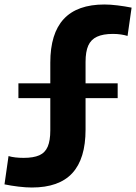

<svg xmlns="http://www.w3.org/2000/svg" viewBox="-34 -730 606 855"><path d="M108 105Q81 105 48 101Q15 97 -14 91L4 -35Q17 -31 34.5 -29Q52 -27 71 -27Q115 -27 141 -38.5Q167 -50 178.5 -77Q190 -104 190 -149V-451Q190 -581 250 -645.5Q310 -710 431 -710Q457 -710 489.5 -706Q522 -702 552 -696L534 -570Q521 -574 504.5 -576.5Q488 -579 469 -579Q425 -579 398 -566.5Q371 -554 359 -527Q347 -500 347 -454V-153Q347 -23 288 41Q229 105 108 105ZM48 -359H490V-293H48Z"/></svg>

Font: Pathway Extreme 72pt
Style: Bold
Weight: 700
Designer: Eduardo Rodriguez Tunni
Foundry: Eduardo Rodriguez Tunni
Version: Version 1.001;gftools[0.9.26]